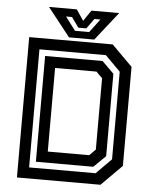

<svg xmlns="http://www.w3.org/2000/svg" viewBox="-58 -906 760 954"><g transform="rotate(5 322.0 -429.0)"><path d="M62.5 0V-700H479L582 -597V-103L479 0ZM204 -141.5H410.5L441 -172V-528L410.5 -558.5H204ZM118.5 -55H450L525.5 -131V-568L450 -644H118.5ZM149.5 -86V-613.5H436L495 -555V-144L436 -86ZM259.5 -716 147.5 -858H286L322.5 -804L359 -858H497.5L385.5 -716ZM286.5 -751H357L407.5 -818H377.5L341.5 -768H301.5L266 -818H236Z"/></g></svg>

Font: Tourney Thin SemiBold
Style: Regular
Weight: 600
Version: Version 1.015